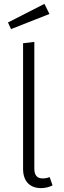

<svg xmlns="http://www.w3.org/2000/svg" viewBox="-20 -959 330 990"><path d="M209 -939 21 -843 37 -809 235 -887ZM192 11C214 11 235 5 251 -3L236 -46C225 -41 212 -39 199 -39C171 -39 157 -56 157 -90V-743L99 -736V-88C99 -21 137 11 192 11Z"/></svg>

Font: FiraGO Light
Style: Regular
Weight: 300
Designer: bBox Type
Foundry: bBox Type GmbH
Version: Version 1.001;PS 001.001;hotconv 1.0.88;makeotf.lib2.5.64775